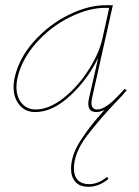

<svg xmlns="http://www.w3.org/2000/svg" viewBox="-20 -426 534 735"><path d="M390 251 395 259Q359 289 319 289Q285 289 268.5 270Q252 251 252 220Q252 169 288 112.5Q324 56 380 -5Q362 3 349 3Q318 3 318 -29Q318 -39 321 -51L356 -205Q316 -122 248.5 -59.5Q181 3 115 3Q77 3 54.5 -24Q32 -51 32 -93Q32 -108 35 -124Q51 -201 108.5 -266Q166 -331 241.5 -368.5Q317 -406 384 -406H412L332 -49Q330 -37 330 -32Q330 -7 352 -7Q378 -7 416 -43Q416 -43 436 -63Q440 -68 444.5 -72Q449 -76 452 -80L457 -86L465 -80L462 -77Q450 -62 438 -50Q361 30 312 95Q263 160 263 219Q263 248 278 263.5Q293 279 321 279Q356 279 390 251ZM372 -278 398 -396H383Q320 -396 247 -360Q174 -324 118 -261Q62 -198 46 -124Q43 -108 43 -93Q43 -55 63 -31Q83 -7 117 -7Q167 -7 221.5 -49.5Q276 -92 317.5 -156Q359 -220 372 -278Z"/></svg>

Font: Ysabeau Infant Hairline
Style: Italic
Weight: 100
Italic angle: -12°
Designer: Christian Thalmann (Catharsis Fonts)
Version: Version 0.003